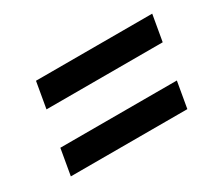

<svg xmlns="http://www.w3.org/2000/svg" viewBox="-68 -585 671 588"><g transform="rotate(-30 267.5 -290.5)"><path d="M80 -352 96 -444H507L491 -352ZM42 -137 58 -229H470L454 -137Z"/></g></svg>

Font: DeepMind Sans Medium
Style: Italic
Weight: 500
Italic angle: -10°
Designer: Jonny Pinhorn / Modifications: Colophon Foundry
Foundry: Colophon Foundry
Version: Version 1.002; ttfautohint (v1.8.2)